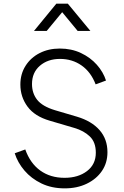

<svg xmlns="http://www.w3.org/2000/svg" viewBox="-20 -1024 683 1056"><path d="M336 12Q264 12 208 -15Q152 -42 114.5 -86Q77 -130 61 -181L119 -202Q146 -126 201.5 -86Q257 -46 335 -46Q410 -46 458.5 -83Q507 -120 507 -184Q507 -242 474 -273.5Q441 -305 390 -320L254 -360Q171 -384 131.5 -437.5Q92 -491 92 -559Q92 -617 120.5 -662Q149 -707 198 -732Q247 -757 309 -757Q373 -757 425 -732.5Q477 -708 512.5 -668Q548 -628 563 -581L506 -560Q480 -628 428.5 -664Q377 -700 310 -700Q243 -700 199.5 -662.5Q156 -625 156 -562Q156 -511 184.5 -475Q213 -439 282 -418L404 -382Q484 -358 527.5 -308.5Q571 -259 571 -187Q571 -128 540.5 -83.5Q510 -39 457 -13.5Q404 12 336 12ZM167 -854 290 -1004H353L477 -854H407L322 -957L237 -854Z"/></svg>

Font: Plus Jakarta Sans Light
Style: Regular
Weight: 300
Designer: Gumpita Rahayu
Foundry: Tokotype
Version: Version 2.006; ttfautohint (v1.8.4.7-5d5b)